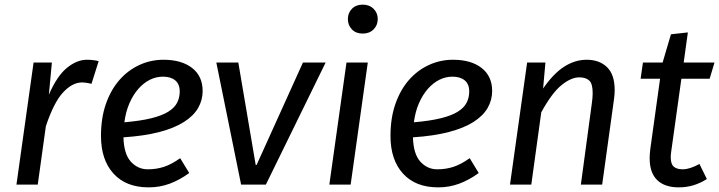

<svg xmlns="http://www.w3.org/2000/svg" viewBox="-20 -797 3105 829"><path d="M51 0 125 -527H204L191 -388Q226 -469 269 -504Q312 -539 355 -539Q383 -539 406 -533L375 -435Q352 -441 332 -441Q291 -440 251.5 -397Q212 -354 178 -252L143 0Z M855 -404Q855 -365 835.5 -331Q816 -297 774.5 -270.5Q733 -244 668 -227Q603 -210 513 -204Q515 -132 545 -99Q575 -66 618 -66Q655 -66 687.5 -76.5Q720 -87 758 -114L797 -50Q756 -20 713 -4Q670 12 622 12Q524 12 470 -47.5Q416 -107 416 -210Q416 -288 437.5 -349Q459 -410 496 -452Q533 -494 582 -516.5Q631 -539 686 -539Q764 -539 809.5 -503.5Q855 -468 855 -404ZM684 -466Q654 -466 627 -452.5Q600 -439 577.5 -413.5Q555 -388 539 -351.5Q523 -315 517 -269Q587 -275 633.5 -286.5Q680 -298 707 -315Q734 -332 745 -354Q756 -376 756 -402Q756 -434 736.5 -450Q717 -466 684 -466Z M1128 0H1021L914 -527H1009L1084 -85H1088L1288 -527H1386Z M1402 0 1476 -527H1568L1494 0ZM1611 -715Q1611 -688 1593 -670Q1575 -652 1546 -652Q1517 -652 1499.5 -670Q1482 -688 1482 -715Q1482 -741 1499.5 -759Q1517 -777 1546 -777Q1575 -777 1593 -759Q1611 -741 1611 -715Z M2105 -404Q2105 -365 2085.5 -331Q2066 -297 2024.5 -270.5Q1983 -244 1918 -227Q1853 -210 1763 -204Q1765 -132 1795 -99Q1825 -66 1868 -66Q1905 -66 1937.5 -76.5Q1970 -87 2008 -114L2047 -50Q2006 -20 1963 -4Q1920 12 1872 12Q1774 12 1720 -47.5Q1666 -107 1666 -210Q1666 -288 1687.5 -349Q1709 -410 1746 -452Q1783 -494 1832 -516.5Q1881 -539 1936 -539Q2014 -539 2059.5 -503.5Q2105 -468 2105 -404ZM1934 -466Q1904 -466 1877 -452.5Q1850 -439 1827.5 -413.5Q1805 -388 1789 -351.5Q1773 -315 1767 -269Q1837 -275 1883.5 -286.5Q1930 -298 1957 -315Q1984 -332 1995 -354Q2006 -376 2006 -402Q2006 -434 1986.5 -450Q1967 -466 1934 -466Z M2274 0H2182L2256 -527H2335L2325 -415Q2370 -480 2416.5 -509.5Q2463 -539 2513 -539Q2568 -539 2601 -507Q2634 -475 2634 -408Q2634 -389 2631 -368L2580 0H2488L2535 -348Q2537 -362 2538 -373.5Q2539 -385 2539 -395Q2539 -436 2524 -449.5Q2509 -463 2481 -463Q2446 -463 2404.5 -429.5Q2363 -396 2317 -312Z M3032 -24Q2976 12 2911 12Q2850 12 2817.5 -19.5Q2785 -51 2785 -114Q2785 -132 2788 -155L2830 -457H2746L2756 -527H2841L2877 -649L2950 -657L2932 -527H3065L3044 -457H2922L2878 -142Q2877 -135 2876.5 -129Q2876 -123 2876 -118Q2876 -89 2889 -77.5Q2902 -66 2928 -66Q2958 -66 3000 -89Z"/></svg>

Font: Yekcdsyqcyvpieeyorgstswgcgt
Style: Regular
Weight: 400
Italic angle: -8°
Designer: Carrois Corporate & Edenspiekermann
Foundry: Carrois Corporate GbR & Edenspiekermann AG
Version: Version 2.001